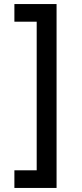

<svg xmlns="http://www.w3.org/2000/svg" viewBox="-20 -776 403 947"><path d="M51 151V64H161V-669H51V-756H259V151Z"/></svg>

Font: Josefin Sans
Style: Regular
Weight: 400
Designer: Santiago Orozco
Foundry: Typemade
Version: Version 2.000